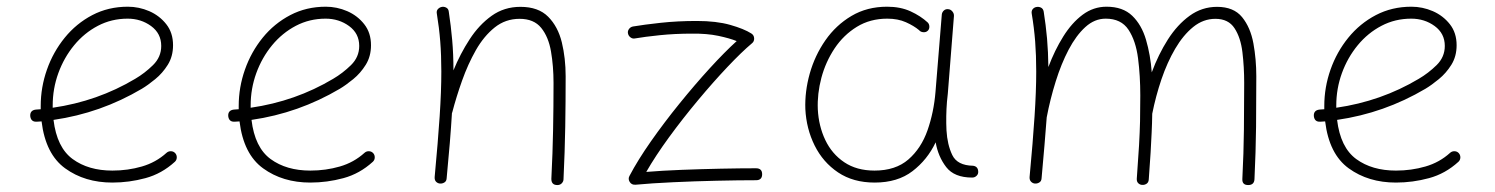

<svg xmlns="http://www.w3.org/2000/svg" viewBox="-20 -526 4392 564"><path d="M493.7 -50.8Q455.1 -15.6 407.2 -2.7Q359.4 10.3 310.1 10.3Q229 10.3 171.4 -31.5Q113.8 -73.2 102.1 -169.4Q95.2 -168.9 87.9 -168.5Q70.8 -167.5 68.8 -185.1Q67.9 -202.1 85.4 -204.1Q92.8 -204.6 99.6 -205.1Q99.6 -210 99.6 -214.8Q99.6 -269.5 117.9 -321.5Q136.2 -373.5 170.2 -415.3Q204.1 -457 251.2 -481.7Q298.3 -506.3 355.5 -506.3Q388.2 -506.3 418.5 -493.2Q448.7 -480 468.5 -454.8Q488.3 -429.7 488.3 -393.1Q488.3 -360.4 472.9 -335.7Q457.5 -311 436 -293.5Q414.6 -275.9 396.5 -265.1Q275.9 -193.8 137.2 -173.8Q147 -92.8 193.4 -58.8Q239.7 -24.9 310.1 -24.9Q355.5 -24.9 396.7 -36.9Q438 -48.8 469.2 -77.1Q474.6 -82 482.2 -81.8Q489.7 -81.5 494.6 -76.2Q499.5 -70.8 499.3 -63.2Q499 -55.7 493.7 -50.8ZM355 -471.2Q307.6 -471.2 267.6 -450.2Q227.5 -429.2 197.8 -393.1Q168 -356.9 151.4 -311.3Q134.8 -265.6 134.8 -216.3Q134.8 -212.9 134.8 -209.5Q266.6 -228.5 377 -294.4Q405.3 -311 429.4 -334.7Q453.6 -358.4 453.6 -391.1Q453.6 -427.7 423.8 -449.5Q394 -471.2 355 -471.2Z M1075.2 -50.8Q1036.6 -15.6 988.8 -2.7Q940.9 10.3 891.6 10.3Q810.5 10.3 752.9 -31.5Q695.3 -73.2 683.6 -169.4Q676.8 -168.9 669.4 -168.5Q652.3 -167.5 650.4 -185.1Q649.4 -202.1 667 -204.1Q674.3 -204.6 681.2 -205.1Q681.2 -210 681.2 -214.8Q681.2 -269.5 699.5 -321.5Q717.8 -373.5 751.7 -415.3Q785.6 -457 832.8 -481.7Q879.9 -506.3 937 -506.3Q969.7 -506.3 1000 -493.2Q1030.3 -480 1050 -454.8Q1069.8 -429.7 1069.8 -393.1Q1069.8 -360.4 1054.4 -335.7Q1039.1 -311 1017.6 -293.5Q996.1 -275.9 978 -265.1Q857.4 -193.8 718.8 -173.8Q728.5 -92.8 774.9 -58.8Q821.3 -24.9 891.6 -24.9Q937 -24.9 978.3 -36.9Q1019.5 -48.8 1050.8 -77.1Q1056.2 -82 1063.7 -81.8Q1071.3 -81.5 1076.2 -76.2Q1081.1 -70.8 1080.8 -63.2Q1080.6 -55.7 1075.2 -50.8ZM936.5 -471.2Q889.2 -471.2 849.1 -450.2Q809.1 -429.2 779.3 -393.1Q749.5 -356.9 732.9 -311.3Q716.3 -265.6 716.3 -216.3Q716.3 -212.9 716.3 -209.5Q848.1 -228.5 958.5 -294.4Q986.8 -311 1011 -334.7Q1035.2 -358.4 1035.2 -391.1Q1035.2 -427.7 1005.4 -449.5Q975.6 -471.2 936.5 -471.2Z M1256.8 -5.9Q1266.6 -110.4 1271.5 -184.3Q1276.4 -258.3 1276.4 -315.9Q1276.4 -363.8 1273.2 -404.3Q1270 -444.8 1263.2 -485.8Q1261.7 -494.1 1266.1 -499Q1270.5 -503.9 1276.4 -505.4Q1283.2 -507.3 1290.3 -503.9Q1297.4 -500.5 1298.3 -491.7Q1304.7 -449.7 1308.3 -408.4Q1312 -367.2 1312 -319.3Q1332 -368.2 1359.6 -410.6Q1387.2 -453.1 1424.1 -479.5Q1460.9 -505.9 1508.8 -505.9Q1561.5 -505.9 1590.3 -476.8Q1619.1 -447.8 1630.4 -401.4Q1641.6 -355 1641.6 -301.8Q1641.6 -226.6 1640.4 -153.8Q1639.2 -81.1 1635.3 0.5Q1635.3 6.8 1630.4 12.2Q1625.5 17.6 1617.2 17.6Q1599.6 17.6 1599.6 -0.5Q1603.5 -77.6 1604.7 -145Q1606 -212.4 1606 -282.2Q1606 -331.5 1598.6 -374.5Q1591.3 -417.5 1569.8 -444.1Q1548.3 -470.7 1506.3 -470.7Q1464.8 -470.7 1433.1 -445.3Q1401.4 -419.9 1377.9 -378.7Q1354.5 -337.4 1337.4 -289.3Q1320.3 -241.2 1308.6 -196.3Q1308.1 -194.8 1307.6 -193.8Q1305.2 -153.3 1301.3 -105.7Q1297.4 -58.1 1292 -2Q1291.5 6.3 1285.4 10Q1279.3 13.7 1272.5 13.2Q1266.1 12.7 1261.2 8.1Q1256.3 3.4 1256.8 -5.9Z M1824.7 -427.7Q1823.2 -434.6 1827.6 -440.7Q1832 -446.8 1839.4 -448.2Q1871.1 -453.6 1920.7 -459Q1970.2 -464.4 2026.9 -464.4Q2084.5 -464.4 2125 -452.9Q2165.5 -441.4 2187 -427.7Q2194.8 -422.9 2195.3 -413.6Q2195.8 -404.3 2189 -398.9Q2158.7 -373.5 2116.9 -329.3Q2075.2 -285.2 2030.3 -231.4Q1985.4 -177.7 1945.3 -122.8Q1905.3 -67.9 1878.4 -21Q1925.3 -24.9 1982.7 -27.1Q2040 -29.3 2097.4 -30.5Q2154.8 -31.7 2200.7 -31.7Q2218.8 -31.7 2218.8 -14.2Q2218.8 3.4 2200.7 3.4Q2149.9 3.4 2085.2 4.9Q2020.5 6.3 1957.3 9.3Q1894 12.2 1847.2 16.6Q1835.4 17.6 1829.8 8.5Q1824.2 -0.5 1829.1 -9.3Q1853.5 -55.7 1892.3 -111.1Q1931.2 -166.5 1976.1 -221.9Q2021 -277.3 2064.9 -325.4Q2108.9 -373.5 2144 -405.3Q2123.5 -413.6 2090.1 -420.7Q2056.6 -427.7 2013.2 -427.2Q1962.4 -427.2 1918 -422.6Q1873.5 -418 1845.2 -413.1Q1838.4 -411.6 1832.3 -416Q1826.2 -420.4 1824.7 -427.7Z M2548.8 -24.9Q2610.8 -24.9 2648.4 -57.6Q2686 -90.3 2704.6 -143.3Q2723.1 -196.3 2728 -255.9L2746.6 -483.9Q2747.6 -490.7 2752.9 -495.4Q2758.3 -500 2765.6 -499Q2772.5 -498.5 2777.6 -492.4Q2782.7 -486.3 2782.2 -479L2764.2 -251Q2763.2 -238.8 2761.7 -227.1Q2758.3 -184.6 2760.3 -143.1Q2762.7 -101.1 2777.3 -70.6Q2792 -40 2838.4 -39.1Q2853 -37.1 2853.5 -22Q2854 -14.6 2848.6 -9.5Q2843.3 -4.4 2835.9 -4.4Q2783.2 -4.4 2759.5 -35.2Q2735.8 -65.9 2728.5 -107.9Q2704.1 -56.6 2660.4 -23.2Q2616.7 10.3 2549.3 10.3Q2486.3 10.3 2441.9 -19.5Q2397.5 -49.3 2373 -98.6Q2348.6 -147.9 2345.7 -205.6Q2343.8 -256.8 2358.6 -309.8Q2373.5 -362.8 2404.5 -407.5Q2435.5 -452.1 2481.2 -479.2Q2526.9 -506.3 2585.9 -506.3Q2625 -506.3 2654.8 -492.7Q2684.6 -479 2705.1 -460Q2710 -455.1 2710 -447.3Q2710 -439.5 2704.6 -435.1Q2699.7 -430.7 2691.9 -431.4Q2684.1 -432.1 2679.7 -437.5Q2664.6 -450.2 2641.1 -460.7Q2617.7 -471.2 2586.4 -471.2Q2536.1 -471.2 2497.1 -447.3Q2458 -423.3 2431.6 -383.8Q2405.3 -344.2 2392.8 -297.4Q2380.4 -250.5 2382.3 -205.1Q2384.8 -155.8 2404.3 -114.7Q2423.8 -73.7 2460.2 -49.3Q2496.6 -24.9 2548.8 -24.9Z M3004.4 -5.9Q3014.2 -110.4 3019 -184.3Q3023.9 -258.3 3023.9 -315.9Q3023.9 -363.8 3020.8 -404.3Q3017.6 -444.8 3010.7 -485.8Q3009.3 -494.1 3013.7 -499.3Q3018.1 -504.4 3024.4 -505.4Q3031.2 -506.8 3037.8 -503.7Q3044.4 -500.5 3045.9 -491.7Q3052.2 -452.1 3055.7 -412.8Q3059.1 -373.5 3059.6 -329.1Q3078.1 -378.4 3103.3 -418.7Q3128.4 -459 3160.2 -482.7Q3191.9 -506.3 3230.5 -506.3Q3278.3 -506.3 3305.9 -479.7Q3333.5 -453.1 3346.4 -409.2Q3359.4 -365.2 3363.3 -313.5Q3382.8 -366.2 3410.6 -409.9Q3438.5 -453.6 3474.6 -479.7Q3510.7 -505.9 3555.2 -505.9Q3604 -505.9 3628.7 -475.6Q3653.3 -445.3 3661.9 -398.4Q3670.4 -351.6 3670.4 -301.8Q3670.4 -226.6 3669.7 -153.8Q3668.9 -81.1 3665 0.5Q3664.1 17.6 3646.5 17.6Q3628.4 17.6 3629.4 -0.5Q3633.3 -77.6 3634 -145Q3634.8 -212.4 3634.8 -282.2Q3634.8 -329.6 3629.6 -372.6Q3624.5 -415.5 3606.4 -443.1Q3588.4 -470.7 3550.3 -470.7Q3514.6 -470.7 3485.1 -446.8Q3455.6 -422.9 3432.1 -382.8Q3408.7 -342.8 3391.8 -293.2Q3375 -243.7 3364.7 -191.9Q3364.3 -164.1 3363 -137.2Q3361.8 -110.4 3359.9 -77.6Q3357.9 -44.9 3354.5 1Q3354 9.8 3348.1 13.7Q3342.3 17.6 3335.4 17.1Q3329.1 17.1 3324 12.5Q3318.8 7.8 3319.3 -1Q3323.7 -60.1 3325.9 -98.6Q3328.1 -137.2 3328.9 -170.2Q3329.6 -203.1 3329.6 -245.6Q3329.6 -303.2 3323 -354.7Q3316.4 -406.2 3294.9 -438.7Q3273.4 -471.2 3228 -471.2Q3195.3 -471.2 3168.2 -446.5Q3141.1 -421.9 3119.1 -380.1Q3097.2 -338.4 3081.1 -286.6Q3064.9 -234.9 3054.7 -181.2Q3051.8 -143.1 3048.1 -98.6Q3044.4 -54.2 3039.6 -2Q3039.1 6.3 3033 10Q3026.9 13.7 3020 13.2Q3013.7 12.7 3008.8 7.8Q3003.9 2.9 3004.4 -5.9Z M4264.2 -50.8Q4225.6 -15.6 4177.7 -2.7Q4129.9 10.3 4080.6 10.3Q3999.5 10.3 3941.9 -31.5Q3884.3 -73.2 3872.6 -169.4Q3865.7 -168.9 3858.4 -168.5Q3841.3 -167.5 3839.4 -185.1Q3838.4 -202.1 3856 -204.1Q3863.3 -204.6 3870.1 -205.1Q3870.1 -210 3870.1 -214.8Q3870.1 -269.5 3888.4 -321.5Q3906.7 -373.5 3940.7 -415.3Q3974.6 -457 4021.7 -481.7Q4068.8 -506.3 4126 -506.3Q4158.7 -506.3 4189 -493.2Q4219.2 -480 4239 -454.8Q4258.8 -429.7 4258.8 -393.1Q4258.8 -360.4 4243.4 -335.7Q4228 -311 4206.5 -293.5Q4185.1 -275.9 4167 -265.1Q4046.4 -193.8 3907.7 -173.8Q3917.5 -92.8 3963.9 -58.8Q4010.3 -24.9 4080.6 -24.9Q4126 -24.9 4167.2 -36.9Q4208.5 -48.8 4239.7 -77.1Q4245.1 -82 4252.7 -81.8Q4260.3 -81.5 4265.1 -76.2Q4270 -70.8 4269.8 -63.2Q4269.5 -55.7 4264.2 -50.8ZM4125.5 -471.2Q4078.1 -471.2 4038.1 -450.2Q3998 -429.2 3968.3 -393.1Q3938.5 -356.9 3921.9 -311.3Q3905.3 -265.6 3905.3 -216.3Q3905.3 -212.9 3905.3 -209.5Q4037.1 -228.5 4147.5 -294.4Q4175.8 -311 4200 -334.7Q4224.1 -358.4 4224.1 -391.1Q4224.1 -427.7 4194.3 -449.5Q4164.6 -471.2 4125.5 -471.2Z"/></svg>

Font: Mikhak-DS2-FD ExtraLight
Style: Regular
Weight: 200
Designer: Amin Abedi
Version: Version 3.2